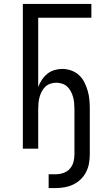

<svg xmlns="http://www.w3.org/2000/svg" viewBox="-20 -755 540 975"><path d="M227 200V130H262Q282 130 301.5 123.5Q321 117 334.5 102Q348 87 353 67.5Q358 48 358 28V-202Q358 -217 356.5 -232.5Q355 -248 351 -262.5Q347 -277 340 -290.5Q333 -304 322 -314.5Q311 -325 296 -330Q281 -335 266 -335Q251 -335 236 -330Q221 -325 210 -314.5Q199 -304 192 -290.5Q185 -277 181 -262.5Q177 -248 175.5 -232.5Q174 -217 174 -202V0H96V-735H444V-665H174V-313Q181 -332 192.5 -349.5Q204 -367 220 -380Q236 -393 256 -399Q276 -405 296 -405Q320 -405 342 -397Q364 -389 381 -373.5Q398 -358 408.5 -337Q419 -316 425.5 -293.5Q432 -271 434 -248Q436 -225 436 -202V28Q436 51 432 74Q428 97 417.5 118Q407 139 390 155.5Q373 172 352 182Q331 192 308 196Q285 200 262 200Z"/></svg>

Font: Iosevka SS04
Style: Regular
Weight: 400
Monospace: yes
Designer: Belleve Invis
Foundry: Belleve Invis
Version: Version 19.0.0; ttfautohint (v1.8.4)